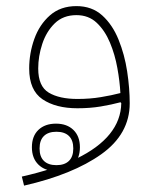

<svg xmlns="http://www.w3.org/2000/svg" viewBox="-20 -345 505 623"><path d="M163.1 82.5Q189.5 82.5 203.6 96.2Q217.8 109.9 217.8 136.7Q217.8 163.6 203.6 177.2Q189.5 190.9 163.1 190.9Q136.7 190.9 122.6 177.2Q108.4 163.6 108.4 136.7Q108.4 109.9 122.6 96.2Q136.7 82.5 163.1 82.5ZM161.6 56.2Q126 56.2 104.7 76.4Q83.5 96.7 83.5 132.8Q83.5 168.5 104.7 189.2Q126 210 161.6 210Q197.8 210 218.5 189.2Q239.3 168.5 239.3 132.8Q239.3 97.2 218.3 76.7Q197.3 56.2 161.6 56.2ZM373.5 -10.3Q372.6 44.9 335.9 90.1Q299.3 135.3 228 169.7Q156.7 204.1 50.8 228L58.1 257.3Q216.3 221.2 308.6 155.5Q400.9 89.8 400.9 -9.8Q400.9 -58.6 392.6 -113.3Q384.3 -168 364.7 -216.3Q345.2 -264.6 311.8 -294.9Q278.3 -325.2 228 -325.2Q176.3 -325.2 142.1 -295.2Q107.9 -265.1 91.3 -218.5Q74.7 -171.9 74.7 -122.6Q74.7 -52.2 117.9 -22.9Q161.1 6.3 231.4 6.3Q272 6.3 306.9 0.5Q341.8 -5.4 371.1 -13.2ZM370.6 -43Q342.3 -35.6 307.1 -29.8Q272 -23.9 231.4 -23.9Q172.4 -23.9 138.2 -44.4Q104 -64.9 104 -122.6Q104 -162.6 117.2 -202.6Q130.4 -242.7 157.7 -269.3Q185.1 -295.9 228 -295.9Q267.6 -295.9 293.9 -271Q320.3 -246.1 336.7 -207Q353 -168 360.8 -124.3Q368.7 -80.6 370.6 -43Z"/></svg>

Font: Estedad-FD VF
Style: Regular
Weight: 100
Designer: Amin Abedi
Version: Version 7.3